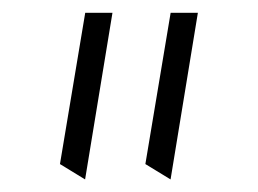

<svg xmlns="http://www.w3.org/2000/svg" viewBox="-20 -770 404 301"><path d="M247.4 -488.7 290.2 -749.9H247.5L207.9 -512.8ZM113.4 -488.7 156.3 -749.9H113.6L74 -512.8Z"/></svg>

Font: Pinar-VF
Style: Regular
Weight: 300
Designer: Amin Abedi
Version: Version 3.0